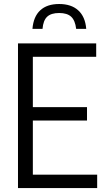

<svg xmlns="http://www.w3.org/2000/svg" viewBox="-20 -962 537 982"><path d="M148 -68.5H477V0H72V-740H472V-671.5H148V-414H425V-345.5H148ZM282.5 -941.5Q344.5 -941.5 380.2 -909Q416 -876.5 421 -814.5H369.5Q364.5 -857.5 344 -876.5Q323.5 -895.5 282.5 -895.5Q241.5 -895.5 221.2 -876.5Q201 -857.5 197.5 -814.5H146Q151 -877 185.8 -909.2Q220.5 -941.5 282.5 -941.5Z"/></svg>

Font: Encode Sans Condensed
Style: Regular
Weight: 400
Width: 3
Designer: Multiple Designers
Foundry: Impallari Type
Version: Version 2.000